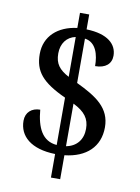

<svg xmlns="http://www.w3.org/2000/svg" viewBox="-92 -822 702 963"><g transform="rotate(10 259.0 -340.5)"><path d="M236 -41V79H283V-43C393 -55 459 -117 459 -216C459 -314 388 -361 283 -411V-637C341 -629 357 -567 357 -510C410 -510 439 -536 439 -577C439 -635 392 -681 283 -684V-760H236V-683C139 -671 73 -613 73 -522C73 -434 114 -384 236 -328V-87C161 -93 132 -157 124 -247C81 -247 51 -221 51 -178C51 -100 112 -44 236 -41ZM236 -637V-434C186 -461 164 -488 164 -541C164 -591 191 -628 236 -637ZM283 -89V-306C343 -276 367 -244 367 -192C367 -138 337 -99 283 -89Z"/></g></svg>

Font: Noto Serif Tamil SemiCondensed Medium
Style: Regular
Weight: 500
Width: 4
Designer: Indian Type Foundry, Tom Grace, and the Monotype Design Team
Foundry: Monotype Imaging Inc.
Version: Version 2.004